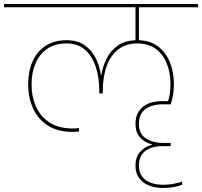

<svg xmlns="http://www.w3.org/2000/svg" viewBox="-55 -760 1005 955"><path d="M305 -104Q232 -104 183 -135.5Q134 -167 109.5 -221Q85 -275 85 -341Q85 -404 106.5 -453.5Q128 -503 171 -531.5Q214 -560 276 -560Q333 -560 369 -533Q405 -506 423.5 -466Q442 -426 447 -387H449Q455 -426 474 -466Q493 -506 530.5 -533Q568 -560 629 -560Q689 -560 729 -530.5Q769 -501 789.5 -451.5Q810 -402 810 -341Q810 -314 806 -289Q802 -264 794 -241L778 -248Q786 -269 789.5 -292.5Q793 -316 793 -341Q793 -397 775 -443Q757 -489 720.5 -516.5Q684 -544 628 -544Q572 -544 533.5 -514.5Q495 -485 475.5 -431Q456 -377 456 -303V-295H439V-303Q439 -376 420.5 -430Q402 -484 366 -514Q330 -544 276 -544Q218 -544 179.5 -517Q141 -490 121.5 -444.5Q102 -399 102 -341Q102 -279 124.5 -229Q147 -179 192.5 -150Q238 -121 307 -121Q315 -121 322.5 -121.5Q330 -122 338 -123V-106Q330 -105 321.5 -104.5Q313 -104 305 -104ZM757 175Q729 175 704 168.5Q679 162 660 148.5Q641 135 630 114Q619 93 619 63Q619 18 644.5 -7.5Q670 -33 701 -40V-42Q664 -51 641.5 -76.5Q619 -102 619 -144Q619 -175 630 -196.5Q641 -218 659.5 -231.5Q678 -245 701.5 -251Q725 -257 750 -257H794V-241H750Q722 -241 695.5 -232Q669 -223 652.5 -202Q636 -181 636 -144Q636 -93 671.5 -71Q707 -49 757 -49H794V-33H750Q722 -33 695.5 -24Q669 -15 652.5 6Q636 27 636 64Q636 98 652.5 119Q669 140 696.5 149.5Q724 159 757 159Q784 159 810 154Q836 149 851 143V159Q837 165 811.5 170Q786 175 757 175ZM930 -724H-35V-740H930ZM636 -552H619V-728H636Z"/></svg>

Font: Poppins Devanagari Thin
Style: Regular
Weight: 100
Designer: Ninad Kale (Devanagari), Jonny Pinhorn (Latin)
Foundry: Indian Type Foundry
Version: 4.005